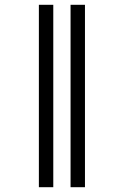

<svg xmlns="http://www.w3.org/2000/svg" viewBox="-20 -780 516 800"><path d="M274 0V-760H334V0ZM142 0V-760H202V0Z"/></svg>

Font: Noto Serif Display Condensed
Style: Regular
Weight: 400
Width: 3
Designer: Monotype Design Team
Foundry: Monotype Imaging Inc.
Version: Version 2.009